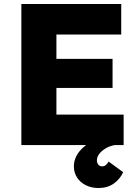

<svg xmlns="http://www.w3.org/2000/svg" viewBox="-20 -720 690 953"><path d="M86 0V-700H581.7V-548.7H260V-151.3H593.7V0ZM171 -283.7V-427.7H538.7V-283.7ZM469 213.3Q434.7 213.3 406.7 199.7Q378.7 186 362.7 161.5Q346.7 137 346.7 105.7Q346.7 80 358.2 56.5Q369.7 33 391.8 13Q414 -7 445.2 -23Q476.3 -39 515 -49.7L550.3 0Q526 4 505.3 16Q484.7 28 472.8 43.5Q461 59 461 75.7Q461 88.3 467.8 97Q474.7 105.7 487 105.7Q497.3 105.7 504.7 99.8Q512 94 519.3 82L591.3 134.7Q576 169 544.5 191.2Q513 213.3 469 213.3Z"/></svg>

Font: Lexend Medium
Style: Regular
Weight: 500
Designer: Bonnie Shaver-Troup, Thomas Jockin
Foundry: Lexend
Version: Version 1.005